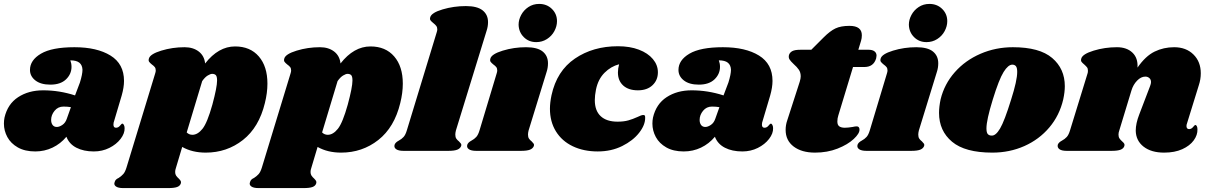

<svg xmlns="http://www.w3.org/2000/svg" viewBox="-23 -770 6175 980"><path d="M610 -357Q610 -324 598 -282L557 -144Q556 -140 556 -134Q556 -118 569 -118Q581 -118 589.5 -128.5Q598 -139 601 -139Q606 -139 609.5 -132Q613 -125 613 -116Q614 -89 592.5 -61Q571 -33 535 -15Q499 3 456 3Q404 3 367 -16Q330 -35 316 -72Q286 -36 245 -16.5Q204 3 157 3Q104 3 68 -17.5Q32 -38 14.5 -70.5Q-3 -103 -3 -139Q-3 -155 0 -170Q16 -239 69.5 -274Q123 -309 197 -309Q280 -309 360 -283L385 -349Q398 -391 398 -414Q397 -438 382 -450Q367 -462 336 -462Q342 -446 342 -429Q342 -392 314 -365Q286 -338 234 -338Q185 -338 157.5 -359.5Q130 -381 130 -413Q130 -463 186 -496Q242 -529 357 -529Q472 -529 541 -486.5Q610 -444 610 -357ZM238 -158Q238 -142 245.5 -132Q253 -122 267 -122Q280 -122 295.5 -132.5Q311 -143 318 -164L339 -223Q322 -226 301 -226Q273 -226 255.5 -204.5Q238 -183 238 -158Z M1342 -343Q1342 -296 1329 -244Q1299 -120 1217 -55.5Q1135 9 1027 9Q958 9 907 -20L875 87Q871 98 871 108Q871 119 876 126.5Q881 134 889 141Q897 149 899.5 154Q902 159 900 166Q896 179 881 184.5Q866 190 835 190H606Q580 190 568.5 181.5Q557 173 562 160Q564 152 569 147Q574 142 583 138Q598 128 607 117.5Q616 107 623 84L769 -395Q772 -404 772 -410Q772 -421 767 -427.5Q762 -434 752 -441Q742 -449 738 -455Q734 -461 737 -471Q743 -494 800 -511.5Q857 -529 919 -529Q963 -529 991.5 -507Q1020 -485 1024 -446Q1092 -533 1177 -533Q1254 -533 1298 -482Q1342 -431 1342 -343ZM1085 -359Q1085 -380 1078.5 -386.5Q1072 -393 1060 -393Q1051 -393 1037 -384.5Q1023 -376 1009 -356L930 -94Q942 -82 959 -82Q986 -82 1010.5 -112.5Q1035 -143 1061 -236Q1085 -325 1085 -359Z M2033 -343Q2033 -296 2020 -244Q1990 -120 1908 -55.5Q1826 9 1718 9Q1649 9 1598 -20L1566 87Q1562 98 1562 108Q1562 119 1567 126.5Q1572 134 1580 141Q1588 149 1590.5 154Q1593 159 1591 166Q1587 179 1572 184.5Q1557 190 1526 190H1297Q1271 190 1259.5 181.5Q1248 173 1253 160Q1255 152 1260 147Q1265 142 1274 138Q1289 128 1298 117.5Q1307 107 1314 84L1460 -395Q1463 -404 1463 -410Q1463 -421 1458 -427.5Q1453 -434 1443 -441Q1433 -449 1429 -455Q1425 -461 1428 -471Q1434 -494 1491 -511.5Q1548 -529 1610 -529Q1654 -529 1682.5 -507Q1711 -485 1715 -446Q1783 -533 1868 -533Q1945 -533 1989 -482Q2033 -431 2033 -343ZM1776 -359Q1776 -380 1769.5 -386.5Q1763 -393 1751 -393Q1742 -393 1728 -384.5Q1714 -376 1700 -356L1621 -94Q1633 -82 1650 -82Q1677 -82 1701.5 -112.5Q1726 -143 1752 -236Q1776 -325 1776 -359Z M2468 -657Q2468 -635 2461 -614L2304 -104Q2301 -92 2301 -83Q2301 -70 2306 -62.5Q2311 -55 2320 -48Q2327 -41 2330 -36.5Q2333 -32 2331 -25Q2326 -12 2311 -6Q2296 0 2265 0H2037Q2011 0 1999 -8.5Q1987 -17 1991 -31Q1995 -43 2012 -52Q2027 -60 2037 -71Q2047 -82 2054 -106L2206 -605Q2209 -614 2209 -620Q2209 -631 2203.5 -638Q2198 -645 2189 -652Q2179 -660 2174.5 -666Q2170 -672 2173 -682Q2179 -705 2236 -722Q2293 -739 2355 -739Q2413 -739 2440.5 -717Q2468 -695 2468 -657Z M2774 -447Q2774 -424 2767 -403L2675 -104Q2672 -92 2672 -83Q2672 -70 2677 -62.5Q2682 -55 2691 -48Q2698 -41 2701 -36.5Q2704 -32 2702 -25Q2697 -12 2682 -6Q2667 0 2636 0H2408Q2382 0 2370 -8.5Q2358 -17 2362 -31Q2366 -43 2383 -52Q2398 -60 2408 -71Q2418 -82 2425 -106L2512 -395Q2515 -404 2515 -410Q2515 -421 2510 -427.5Q2505 -434 2495 -441Q2485 -449 2481 -455Q2477 -461 2480 -471Q2486 -494 2543 -511.5Q2600 -529 2662 -529Q2720 -529 2747 -507Q2774 -485 2774 -447ZM2820 -662Q2820 -636 2806.5 -611Q2793 -586 2768.5 -570.5Q2744 -555 2714 -555Q2676 -555 2650.5 -580.5Q2625 -606 2624 -644Q2624 -669 2637 -693.5Q2650 -718 2674 -734Q2698 -750 2729 -750Q2768 -750 2794 -724.5Q2820 -699 2820 -662Z M3335 -401Q3335 -361 3307.5 -335Q3280 -309 3233 -309Q3185 -309 3158 -333.5Q3131 -358 3131 -400Q3131 -420 3137 -442Q3095 -431 3062.5 -398.5Q3030 -366 3019 -313Q3013 -283 3013 -259Q3013 -205 3043 -177Q3073 -149 3129 -149Q3161 -149 3184 -155.5Q3207 -162 3231 -173Q3251 -183 3260 -183Q3266 -183 3268 -180.5Q3270 -178 3270 -170Q3271 -133 3239.5 -92.5Q3208 -52 3152.5 -24.5Q3097 3 3028 3Q2956 3 2900.5 -23.5Q2845 -50 2814.5 -99.5Q2784 -149 2784 -215Q2784 -246 2792 -284Q2819 -408 2911.5 -471Q3004 -534 3131 -534Q3192 -534 3238 -516.5Q3284 -499 3309.5 -468.5Q3335 -438 3335 -401Z M3920 -357Q3920 -324 3908 -282L3867 -144Q3866 -140 3866 -134Q3866 -118 3879 -118Q3891 -118 3899.5 -128.5Q3908 -139 3911 -139Q3916 -139 3919.5 -132Q3923 -125 3923 -116Q3924 -89 3902.5 -61Q3881 -33 3845 -15Q3809 3 3766 3Q3714 3 3677 -16Q3640 -35 3626 -72Q3596 -36 3555 -16.5Q3514 3 3467 3Q3414 3 3378 -17.5Q3342 -38 3324.5 -70.5Q3307 -103 3307 -139Q3307 -155 3310 -170Q3326 -239 3379.5 -274Q3433 -309 3507 -309Q3590 -309 3670 -283L3695 -349Q3708 -391 3708 -414Q3707 -438 3692 -450Q3677 -462 3646 -462Q3652 -446 3652 -429Q3652 -392 3624 -365Q3596 -338 3544 -338Q3495 -338 3467.5 -359.5Q3440 -381 3440 -413Q3440 -463 3496 -496Q3552 -529 3667 -529Q3782 -529 3851 -486.5Q3920 -444 3920 -357ZM3548 -158Q3548 -142 3555.5 -132Q3563 -122 3577 -122Q3590 -122 3605.5 -132.5Q3621 -143 3628 -164L3649 -223Q3632 -226 3611 -226Q3583 -226 3565.5 -204.5Q3548 -183 3548 -158Z M4451 -486Q4451 -482 4449 -472Q4436 -428 4389 -428H4331L4256 -181Q4251 -166 4251 -150Q4251 -132 4261 -125Q4271 -118 4289 -118Q4305 -118 4329 -122Q4341 -125 4350 -125Q4357 -125 4360.5 -120.5Q4364 -116 4364 -109Q4365 -89 4334.5 -60.5Q4304 -32 4252 -11.5Q4200 9 4137 9Q4069 9 4028 -22Q3987 -53 3987 -107Q3987 -132 3995 -155L4059 -353Q4064 -370 4064 -380Q4064 -400 4054.5 -414Q4045 -428 4028 -443Q4013 -457 4007 -466.5Q4001 -476 4004 -489Q4008 -502 4021 -509Q4034 -516 4062 -516H4118L4181 -579Q4214 -612 4241.5 -625Q4269 -638 4313 -638Q4376 -638 4376 -590Q4376 -575 4372 -562L4358 -516H4411Q4430 -516 4440.5 -508Q4451 -500 4451 -486Z M4766 -447Q4766 -424 4759 -403L4667 -104Q4664 -92 4664 -83Q4664 -70 4669 -62.5Q4674 -55 4683 -48Q4690 -41 4693 -36.5Q4696 -32 4694 -25Q4689 -12 4674 -6Q4659 0 4628 0H4400Q4374 0 4362 -8.5Q4350 -17 4354 -31Q4358 -43 4375 -52Q4390 -60 4400 -71Q4410 -82 4417 -106L4504 -395Q4507 -404 4507 -410Q4507 -421 4502 -427.5Q4497 -434 4487 -441Q4477 -449 4473 -455Q4469 -461 4472 -471Q4478 -494 4535 -511.5Q4592 -529 4654 -529Q4712 -529 4739 -507Q4766 -485 4766 -447ZM4812 -662Q4812 -636 4798.5 -611Q4785 -586 4760.5 -570.5Q4736 -555 4706 -555Q4668 -555 4642.5 -580.5Q4617 -606 4616 -644Q4616 -669 4629 -693.5Q4642 -718 4666 -734Q4690 -750 4721 -750Q4760 -750 4786 -724.5Q4812 -699 4812 -662Z M5412 -330Q5412 -300 5404 -263Q5385 -181 5333 -119.5Q5281 -58 5205.5 -24.5Q5130 9 5042 9Q4903 9 4836.5 -46.5Q4770 -102 4770 -194Q4770 -225 4778 -263Q4797 -341 4850.5 -401.5Q4904 -462 4981.5 -495.5Q5059 -529 5147 -529Q5283 -529 5347.5 -474Q5412 -419 5412 -330ZM5044 -261Q5012 -157 5012 -115Q5012 -93 5019 -85.5Q5026 -78 5038 -78Q5059 -76 5081.5 -114Q5104 -152 5138 -262Q5169 -359 5169 -403Q5169 -424 5162.5 -432Q5156 -440 5144 -440Q5123 -440 5099.5 -402.5Q5076 -365 5044 -261Z M6035 -138Q6033 -134 6033 -126Q6033 -119 6036.5 -115Q6040 -111 6046 -111Q6058 -111 6066.5 -121.5Q6075 -132 6078 -132Q6083 -132 6086 -125.5Q6089 -119 6089 -110Q6090 -81 6070 -53.5Q6050 -26 6011.5 -8.5Q5973 9 5919 9Q5853 9 5814 -21.5Q5775 -52 5774 -103Q5774 -140 5792 -186L5847 -330Q5852 -343 5852 -351Q5852 -364 5843.5 -371.5Q5835 -379 5823 -379Q5801 -379 5781 -358.5Q5761 -338 5752 -308L5690 -104Q5686 -93 5686 -83Q5686 -71 5691 -63.5Q5696 -56 5705 -48Q5712 -42 5715 -37Q5718 -32 5716 -25Q5712 -12 5697 -6Q5682 0 5650 0H5422Q5396 0 5384.5 -8.5Q5373 -17 5376 -31Q5380 -43 5397 -52Q5412 -60 5422 -71Q5432 -82 5439 -106L5528 -395Q5530 -400 5530 -409Q5530 -420 5525.5 -426Q5521 -432 5511 -441Q5501 -449 5497 -455Q5493 -461 5496 -471Q5502 -494 5559 -511.5Q5616 -529 5678 -529Q5728 -529 5757 -501.5Q5786 -474 5783 -425Q5824 -484 5870 -506.5Q5916 -529 5970 -529Q6031 -529 6068.5 -492Q6106 -455 6106 -396Q6106 -365 6096 -335Z"/></svg>

Font: Shrikhand
Style: Regular
Weight: 400
Italic angle: -14°
Version: Version 1.000;PS 1.000;hotconv 1.0.88;makeotf.lib2.5.647800